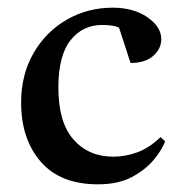

<svg xmlns="http://www.w3.org/2000/svg" viewBox="-20 -470 470 500"><path d="M235 10Q137 10 86 -49Q35 -108 35 -203Q35 -275 67 -331Q99 -387 153.5 -418.5Q208 -450 273 -450Q328 -450 364 -425Q400 -400 400 -368Q400 -343 379 -324.5Q358 -306 320 -306L290 -398Q276 -405 246 -405Q195 -405 163.5 -365Q132 -325 132 -242Q132 -151 171.5 -106.5Q211 -62 275 -62Q307 -62 338 -73.5Q369 -85 398 -113L410 -102Q402 -80 380.5 -54Q359 -28 323.5 -9Q288 10 235 10Z"/></svg>

Font: Gulzar
Style: Regular
Weight: 400
Designer: Borna Izadpanah, Alice Savoie, Simon Cozens, Fiona Ross
Version: Version 1.000;[7b34f74]; ttfautohint (v1.8.4)